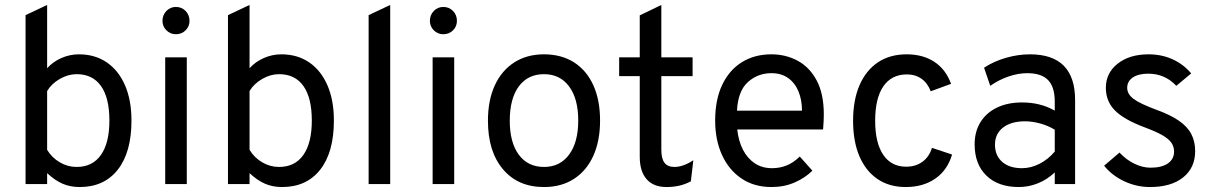

<svg xmlns="http://www.w3.org/2000/svg" viewBox="-20 -742 4891 774"><path d="M301 12Q263 12 232 -1.5Q201 -15 170 -44V0H83V-681L170 -722V-467Q194 -493.5 227.8 -508.2Q261.5 -523 298 -523Q363 -523 410.5 -490.5Q458 -458 484 -398Q510 -338 510 -256Q510 -128.5 455 -58.2Q400 12 301 12ZM289 -69Q353 -69 387 -117.5Q421 -166 421 -256Q421 -347.5 387.2 -395.2Q353.5 -443 289 -443Q254.5 -443 221 -423.8Q187.5 -404.5 170 -375V-138Q189 -106.5 220.8 -87.8Q252.5 -69 289 -69Z M646 0V-511H733V0ZM689 -604Q666.5 -604 650.8 -619.8Q635 -635.5 635 -658Q635 -681.5 650.8 -697.8Q666.5 -714 689 -714Q712.5 -714 728.2 -697.8Q744 -681.5 744 -658Q744 -635.5 728.2 -619.8Q712.5 -604 689 -604Z M1117 12Q1079 12 1048 -1.5Q1017 -15 986 -44V0H899V-681L986 -722V-467Q1010 -493.5 1043.8 -508.2Q1077.5 -523 1114 -523Q1179 -523 1226.5 -490.5Q1274 -458 1300 -398Q1326 -338 1326 -256Q1326 -128.5 1271 -58.2Q1216 12 1117 12ZM1105 -69Q1169 -69 1203 -117.5Q1237 -166 1237 -256Q1237 -347.5 1203.2 -395.2Q1169.5 -443 1105 -443Q1070.5 -443 1037 -423.8Q1003.5 -404.5 986 -375V-138Q1005 -106.5 1036.8 -87.8Q1068.5 -69 1105 -69Z M1466 0V-681L1553 -722V0Z M1724 0V-511H1811V0ZM1767 -604Q1744.5 -604 1728.8 -619.8Q1713 -635.5 1713 -658Q1713 -681.5 1728.8 -697.8Q1744.5 -714 1767 -714Q1790.5 -714 1806.2 -697.8Q1822 -681.5 1822 -658Q1822 -635.5 1806.2 -619.8Q1790.5 -604 1767 -604Z M2173 12Q2068 12 2007.5 -59.8Q1947 -131.5 1947 -255Q1947 -337.5 1974.5 -397.5Q2002 -457.5 2052.8 -490.2Q2103.5 -523 2173 -523Q2243 -523 2293.8 -490.8Q2344.5 -458.5 2371.8 -398.5Q2399 -338.5 2399 -256Q2399 -173.5 2371.5 -113.2Q2344 -53 2293.2 -20.5Q2242.5 12 2173 12ZM2173 -69Q2237.5 -69 2274.2 -118.8Q2311 -168.5 2311 -256Q2311 -344 2274.2 -393.5Q2237.5 -443 2173 -443Q2108 -443 2071.5 -393.8Q2035 -344.5 2035 -255Q2035 -167.5 2071.5 -118.2Q2108 -69 2173 -69Z M2667 12Q2614.5 12 2586.8 -19.5Q2559 -51 2559 -110V-435H2476V-511H2559V-680L2646 -722V-511H2772V-435H2646V-139Q2646 -102.5 2658.8 -85.8Q2671.5 -69 2699 -69Q2734 -69 2775 -96L2765 -11Q2742.5 1 2718.2 6.5Q2694 12 2667 12Z M3090 12Q3020 12 2969 -22.5Q2918 -57 2890.5 -117.5Q2863 -178 2863 -256Q2863 -340.5 2891.5 -400.2Q2920 -460 2971 -491.5Q3022 -523 3090 -523Q3147.5 -523 3195.5 -497.2Q3243.5 -471.5 3272.2 -417.8Q3301 -364 3301 -280Q3301 -268 3300.2 -252.2Q3299.5 -236.5 3298 -220H2952Q2957 -173.5 2975 -138.5Q2993 -103.5 3022.5 -83.8Q3052 -64 3092 -64Q3124.5 -64 3152.2 -75.5Q3180 -87 3204 -111L3255 -54Q3226.5 -25.5 3184.2 -6.8Q3142 12 3090 12ZM2951 -296H3213Q3213 -339.5 3198.8 -373.8Q3184.5 -408 3157 -427.5Q3129.5 -447 3090 -447Q3034.5 -447 2994.8 -411Q2955 -375 2951 -296Z M3631 12Q3565 12 3517.5 -20.2Q3470 -52.5 3444.5 -112.2Q3419 -172 3419 -255Q3419 -338.5 3445 -398.5Q3471 -458.5 3519.2 -490.8Q3567.5 -523 3635 -523Q3701 -523 3747 -492.5Q3793 -462 3814 -404L3732 -374Q3719.5 -407 3694.8 -424.5Q3670 -442 3636 -442Q3574 -442 3541 -394Q3508 -346 3508 -255Q3508 -166 3540.5 -118Q3573 -70 3633 -70Q3671.5 -70 3698.8 -90Q3726 -110 3737 -146L3818 -119Q3799.5 -56 3750.5 -22Q3701.5 12 3631 12Z M4087 12Q4004 12 3956.5 -34Q3909 -80 3909 -160Q3909 -211.5 3932.5 -249.5Q3956 -287.5 3999 -308.2Q4042 -329 4100 -329Q4137.5 -329 4170.2 -320.8Q4203 -312.5 4232 -296V-332Q4232 -391.5 4205 -419.2Q4178 -447 4121 -447Q4084.5 -447 4045.2 -433.5Q4006 -420 3972 -396L3947 -469Q3985.5 -494.5 4034.8 -508.8Q4084 -523 4132 -523Q4223 -523 4268.5 -476.8Q4314 -430.5 4314 -339V0H4232V-47Q4202 -18.5 4164.5 -3.2Q4127 12 4087 12ZM4100 -64Q4135.5 -64 4170.2 -81.5Q4205 -99 4232 -131V-219Q4206.5 -235 4174 -244Q4141.5 -253 4112 -253Q4056 -253 4023.5 -227.8Q3991 -202.5 3991 -159Q3991 -115 4020 -89.5Q4049 -64 4100 -64Z M4616 12Q4562 12 4512.2 -11.2Q4462.5 -34.5 4431 -74L4493 -127Q4520 -98 4553 -82Q4586 -66 4618 -66Q4663 -66 4688 -83.2Q4713 -100.5 4713 -131Q4713 -151 4701.8 -167Q4690.5 -183 4664.8 -197.5Q4639 -212 4596 -228Q4511.5 -259.5 4474.8 -296.5Q4438 -333.5 4438 -388Q4438 -448 4485.8 -485.5Q4533.5 -523 4610 -523Q4662.5 -523 4706.5 -503.2Q4750.5 -483.5 4782 -446L4722 -396Q4676 -445 4609 -445Q4569.5 -445 4546.8 -429.8Q4524 -414.5 4524 -388Q4524 -362.5 4549.8 -343.2Q4575.5 -324 4643 -299Q4698 -279 4732.2 -255.5Q4766.5 -232 4782.2 -202Q4798 -172 4798 -133Q4798 -65.5 4749.5 -26.8Q4701 12 4616 12Z"/></svg>

Font: Overpass
Style: Regular
Weight: 400
Designer: Delve Withrington, Dave Bailey, Thomas Jockin
Foundry: Delve Fonts LLC
Version: Version 4.000